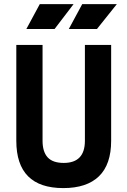

<svg xmlns="http://www.w3.org/2000/svg" viewBox="-20 -914 626 943"><path d="M291 9.8Q60.1 9.8 60.1 -222.7V-693.4H189V-222.7Q189 -168.5 214.1 -141.1Q239.3 -113.8 293 -113.8Q397 -113.8 397 -222.7V-693.4H525.9V-222.7Q525.9 -106.4 466.1 -48.3Q406.2 9.8 291 9.8ZM317.9 -771.5 383.8 -893.6H553.7L456.1 -771.5ZM109.4 -771.5 175.3 -893.6H341.3L248 -771.5Z"/></svg>

Font: CaskaydiaMono NF
Style: Bold
Weight: 700
Designer: Aaron Bell
Foundry: Saja Typeworks
Version: Version 2111.001; ttfautohint (v1.8.4);Nerd Fonts 3.1.1